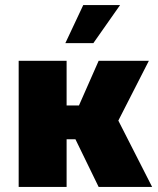

<svg xmlns="http://www.w3.org/2000/svg" viewBox="-20 -741 625 761"><path d="M54 -500H244V0H54ZM113 -323H293L371 -500H570L449 -263L583 0H371L279 -189H115ZM310 -721H456L350 -570H239Z"/></svg>

Font: Moderustic ExtraBold
Style: Regular
Weight: 800
Designer: Tural Alisoy
Foundry: TAFT Foundry
Version: Version 2.120